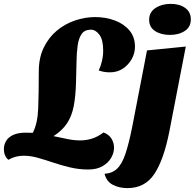

<svg xmlns="http://www.w3.org/2000/svg" viewBox="-65 -770 1004 990"><path d="M390 104Q343 104 298 93.5Q253 83 211.5 69Q170 55 131.5 44Q93 33 57 33Q36 33 16.5 38Q-3 43 -22 54Q-45 34 -45 -2Q-45 -22 -34.5 -41.5Q-24 -61 1.5 -73.5Q27 -86 69 -86Q86 -86 104 -85Q129 -133 132 -211.5Q135 -290 135 -401Q135 -472 160.5 -524.5Q186 -577 228 -612Q270 -647 322 -664.5Q374 -682 426 -682Q480 -682 527 -664.5Q574 -647 602.5 -613Q631 -579 631 -529Q631 -496 614.5 -466Q598 -436 569 -416.5Q540 -397 502 -397Q469 -397 444 -407Q454 -427 460.5 -454.5Q467 -482 467 -509Q467 -565 447.5 -591Q428 -617 404 -617Q372 -617 356.5 -595.5Q341 -574 335.5 -536Q330 -498 329.5 -449Q329 -400 327 -346Q325 -273 315 -222Q305 -171 280.5 -134Q256 -97 211 -68Q249 -60 283 -53Q317 -46 349 -46Q379 -46 408.5 -55Q438 -64 469 -87Q496 -77 509.5 -55.5Q523 -34 523 -8Q523 18 508 44Q493 70 463.5 87Q434 104 390 104ZM811 -590Q765 -590 734.5 -610Q704 -630 704 -668Q704 -707 736.5 -728.5Q769 -750 815 -750Q861 -750 890 -729Q919 -708 919 -670Q919 -631 888 -610.5Q857 -590 811 -590ZM592 200Q550 200 517 183Q484 166 474 126Q513 124 538.5 100Q564 76 581.5 24Q599 -28 616 -112L693 -510L893 -530L808 -91Q779 55 730.5 127.5Q682 200 592 200Z"/></svg>

Font: Sansita Swashed ExtraBold
Style: Regular
Weight: 800
Designer: Pablo Cosgaya
Foundry: Omnibus-Type
Version: Version 1.003; ttfautohint (v1.8.3)